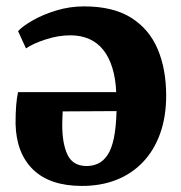

<svg xmlns="http://www.w3.org/2000/svg" viewBox="-20 -584 582 617"><path d="M243.5 13.5Q140.5 13.5 86.2 -39.2Q32 -92 30 -187Q30 -221 32 -245.5Q34 -270 38 -288H353.5Q351.5 -332 341 -366Q330.5 -400 312.2 -423.2Q294 -446.5 267.2 -458.5Q240.5 -470.5 206 -470.5Q167 -470.5 126.5 -457.2Q86 -444 63.5 -428.5L38 -484Q53.5 -500.5 86 -519Q118.5 -537.5 161.5 -550.5Q204.5 -563.5 250 -563.5Q343.5 -563.5 401.5 -527Q459.5 -490.5 486.8 -426Q514 -361.5 514 -277Q514 -208.5 494.5 -154.5Q475 -100.5 439.2 -63Q403.5 -25.5 354 -6Q304.5 13.5 243.5 13.5ZM258.5 -50.5Q278.5 -50.5 295.5 -58.5Q312.5 -66.5 325.5 -85.8Q338.5 -105 345.8 -139.5Q353 -174 354.5 -227L181.5 -226Q181 -215 180.5 -203.8Q180 -192.5 180 -182.5Q180 -122 197.2 -86.2Q214.5 -50.5 258.5 -50.5Z"/></svg>

Font: Merriweather 28pt ExtraBold
Style: Regular
Weight: 800
Version: Version 2.100